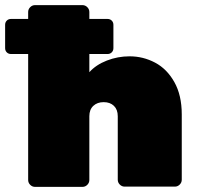

<svg xmlns="http://www.w3.org/2000/svg" viewBox="-31 -730 769 750"><path d="M291 0H106Q95 0 87 -8Q79 -16 79 -27V-519H12Q2 -519 -4.5 -525.5Q-11 -532 -11 -542V-633Q-11 -643 -4.5 -649.5Q2 -656 12 -656H79V-683Q79 -694 87 -702Q95 -710 106 -710H291Q302 -710 310 -702Q318 -694 318 -683V-656H389Q399 -656 405.5 -649.5Q412 -643 412 -633V-542Q412 -532 405.5 -525.5Q399 -519 389 -519H318V-448Q344 -477 386.5 -493.5Q429 -510 475 -510Q528 -510 574.5 -485.5Q621 -461 650 -409.5Q679 -358 679 -283V-28Q679 -17 671 -9Q663 -1 652 -1H456Q445 -1 437 -9Q429 -17 429 -28V-276Q429 -302 414 -316.5Q399 -331 374 -331Q349 -331 333.5 -316.5Q318 -302 318 -276V-27Q318 -16 310 -8Q302 0 291 0Z"/></svg>

Font: Rubik
Style: Regular
Weight: 900
Designer: Hubert & Fischer
Foundry: Hubert & Fischer
Version: Version 1.100